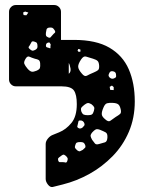

<svg xmlns="http://www.w3.org/2000/svg" viewBox="-20 -730 585 765"><path d="M190 15Q180 17 171 5.5Q162 -6 162 -17V-156Q162 -167 170.5 -177.5Q179 -188 189 -192L216 -203Q243 -214 264.5 -240Q286 -266 286 -315Q286 -353 274.5 -369.5Q263 -386 225 -386H43Q32 -386 24 -394Q16 -402 16 -413V-683Q16 -694 24 -702Q32 -710 43 -710H196Q207 -710 215 -702Q223 -694 223 -683V-571H275Q363 -571 416 -540Q469 -509 493 -454Q517 -399 517 -326Q517 -260 493.5 -205Q470 -150 429 -108Q388 -66 337 -37.5Q286 -9 230 5ZM80 -684 72 -680 74 -670 85 -669 93 -680ZM198 -609Q193 -617 189 -619Q185 -621 175 -620Q167 -618 165.5 -613Q164 -608 163 -600Q162 -592 163.5 -588Q165 -584 172 -581Q179 -578 181.5 -581.5Q184 -585 189 -590Q194 -596 198 -599Q202 -602 198 -609ZM129 -552Q128 -559 124.5 -561Q121 -563 114 -565Q108 -566 106 -563Q104 -560 101 -554Q98 -548 95 -544.5Q92 -541 97 -536Q103 -530 107.5 -528.5Q112 -527 120 -531Q127 -535 128.5 -539Q130 -543 129 -552ZM172 -540Q179 -537 181 -538V-546Q181 -550 182 -553Q180 -557 178 -559.5Q176 -562 171 -560Q163 -558 163 -548Q163 -544 165 -542.5Q167 -541 172 -540ZM300 -533 292 -535 289 -528 294 -523 301 -525ZM375 -469Q374 -482 369 -487Q364 -492 351 -496Q333 -501 323 -504.5Q313 -508 303 -493Q291 -475 291.5 -464Q292 -453 306 -437Q317 -423 326.5 -428.5Q336 -434 353 -441Q365 -446 370.5 -450.5Q376 -455 375 -469ZM140 -478Q139 -488 134 -491Q129 -494 119 -496Q106 -500 97.5 -504Q89 -508 82 -496Q74 -483 77 -475.5Q80 -468 90 -456Q99 -446 106 -444.5Q113 -443 125 -448Q137 -453 139 -459Q141 -465 140 -478ZM261 -457Q258 -473 254 -479V-436Q263 -443 261 -457ZM430 -446Q420 -448 416 -440Q413 -434 412.5 -430.5Q412 -427 416 -422Q425 -413 435 -418Q442 -421 442.5 -424.5Q443 -428 442 -435Q441 -444 430 -446ZM433 -383 426 -389 417 -384 419 -372 433 -371ZM431 -320Q415 -321 406.5 -318.5Q398 -316 392 -301Q385 -285 385.5 -275Q386 -265 400 -254Q412 -243 420 -249Q428 -255 441 -264Q453 -271 458.5 -276Q464 -281 461 -294Q458 -308 452 -313.5Q446 -319 431 -320ZM344 -315Q335 -320 330 -319.5Q325 -319 317 -313Q308 -306 304.5 -301.5Q301 -297 304 -286Q308 -276 313.5 -273.5Q319 -271 330 -271Q341 -271 346 -274Q351 -277 354 -288Q357 -298 355 -303Q353 -308 344 -315ZM316 -239Q311 -251 299 -250Q293 -250 292.5 -246Q292 -242 290 -235Q289 -230 288 -226.5Q287 -223 292 -220Q300 -215 309 -222Q314 -227 316 -230Q318 -233 316 -239ZM378 -213Q367 -217 361 -214Q355 -211 347 -202Q340 -193 341 -187.5Q342 -182 347 -173Q354 -163 358.5 -158Q363 -153 374 -156Q390 -160 398.5 -163Q407 -166 408 -182Q409 -198 401 -202.5Q393 -207 378 -213ZM319 -153Q316 -160 312 -162Q308 -164 300 -164Q291 -164 286.5 -162Q282 -160 280 -152Q277 -144 279.5 -140Q282 -136 289 -130Q295 -126 299 -127.5Q303 -129 310 -133Q316 -138 319 -141.5Q322 -145 319 -153ZM241 -110Q235 -115 231 -113.5Q227 -112 221 -107Q215 -103 212.5 -100Q210 -97 212 -90Q214 -84 218 -84Q222 -84 229 -84Q236 -84 240.5 -82.5Q245 -81 248 -88Q251 -96 249 -100.5Q247 -105 241 -110Z"/></svg>

Font: Rubik Moonrocks
Style: Regular
Weight: 400
Designer: Hubert and Fischer, NaN
Foundry: Hubert and Fischer, NaN
Version: Version 2.200